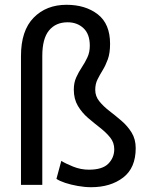

<svg xmlns="http://www.w3.org/2000/svg" viewBox="-20 -779 635 809"><path d="M158.2 -543V0H68.4V-543Q68.4 -649.9 121.6 -704.3Q174.8 -758.8 260.3 -758.8Q339.8 -758.8 391.8 -718.8Q443.8 -678.7 443.8 -594.2Q443.8 -555.2 434.3 -529.1Q424.8 -502.9 412.6 -483.2Q400.4 -463.4 390.9 -444.3Q381.3 -425.3 381.3 -400.4Q381.3 -373.5 398.4 -352.3Q415.5 -331.1 440.9 -311.5Q466.3 -292 491.9 -270Q517.6 -248 534.7 -220.2Q551.8 -192.4 551.8 -154.8Q551.8 -71.3 498.8 -30.8Q445.8 9.8 363.8 9.8Q337.4 9.8 308.1 4.6Q278.8 -0.5 254.6 -8.5Q230.5 -16.6 217.8 -25.4L238.3 -101.1Q255.4 -90.3 287.8 -77.1Q320.3 -64 354.5 -64Q411.6 -64 436.5 -89.4Q461.4 -114.7 461.4 -150.4Q461.4 -178.2 444.3 -199.5Q427.2 -220.7 401.9 -240.5Q376.5 -260.3 350.8 -282.2Q325.2 -304.2 308.1 -333Q291 -361.8 291 -401.4Q291 -430.7 301.3 -453.1Q311.5 -475.6 324.7 -495.4Q337.9 -515.1 348.1 -536.9Q358.4 -558.6 358.4 -586.4Q358.4 -635.3 331.8 -660.2Q305.2 -685.1 265.1 -685.1Q214.8 -685.1 186.5 -650.6Q158.2 -616.2 158.2 -543Z"/></svg>

Font: Vazirmatn UI
Style: Regular
Weight: 400
Designer: Saber Rastikerdar
Foundry: Saber Rastikerdar
Version: Version 33.003